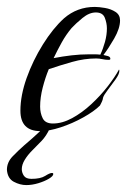

<svg xmlns="http://www.w3.org/2000/svg" viewBox="-55 -375 367 555"><path d="M62 4Q4 4 4 -55Q4 -99 22 -149.5Q40 -200 69 -246.5Q98 -293 130 -322Q168 -355 219 -355Q231 -355 248.5 -352Q266 -349 279 -340.5Q292 -332 292 -316Q292 -293 275 -263.5Q258 -234 244 -216Q249 -215 256.5 -213Q264 -211 264 -205Q264 -202 259 -202Q250 -202 241 -204Q232 -206 223 -206Q189 -206 153.5 -196Q118 -186 86 -175Q76 -151 68.5 -122Q61 -93 61 -67Q61 -48 68.5 -33Q76 -18 98 -18Q125 -18 153.5 -33.5Q182 -49 208.5 -73.5Q235 -98 256 -125Q277 -152 289 -174Q290 -173 290 -170Q290 -161 279 -145.5Q268 -130 256.5 -115Q245 -100 243 -93Q242 -86 239.5 -81Q237 -76 234 -70Q217 -53 185.5 -35.5Q154 -18 120.5 -7Q87 4 62 4ZM100 -207Q126 -212 151.5 -215Q177 -218 203 -218Q211 -218 219 -218Q227 -218 235 -217Q243 -234 248.5 -254Q254 -274 254 -293Q254 -308 248 -323.5Q242 -339 222 -339Q203 -339 183.5 -323Q164 -307 152 -294Q136 -275 123.5 -252.5Q111 -230 100 -207ZM21 160Q3 160 -15 150.5Q-33 141 -35 116Q-35 94 -18.5 77Q-2 60 15 45Q42 22 53.5 11Q65 0 69 -3Q73 -6 77 -6Q87 -6 89 -4Q79 18 65 32.5Q51 47 38 60Q25 73 16.5 87Q8 101 8 114Q8 124 14 133Q20 142 36 142Q62 142 75.5 133.5Q89 125 95 125Q99 125 99 128Q99 134 86.5 141.5Q74 149 56 154.5Q38 160 21 160Z"/></svg>

Font: Beau Rivage
Style: Regular
Weight: 400
Designer: Robert E. Leuschke
Foundry: Robert E. Leuschke
Version: Version 1.010; ttfautohint (v1.8.3)